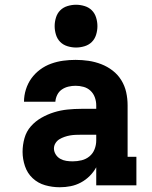

<svg xmlns="http://www.w3.org/2000/svg" viewBox="-20 -780 640 808"><path d="M232 8H231Q200 8 170 -0.5Q140 -9 117.5 -30Q95 -51 85 -81Q75 -111 75 -141Q75 -170 83 -198.5Q91 -227 110 -248.5Q129 -270 154.5 -284.5Q180 -299 207.5 -307.5Q235 -316 264 -319Q293 -322 322 -322H385V-337Q385 -354 379 -370.5Q373 -387 360.5 -398.5Q348 -410 331.5 -414.5Q315 -419 298 -419Q283 -419 268 -415.5Q253 -412 240.5 -403.5Q228 -395 221 -381Q214 -367 213 -352H81Q81 -378 89 -403.5Q97 -429 112 -450Q127 -471 148.5 -487Q170 -503 195 -512Q220 -521 246 -524.5Q272 -528 298 -528Q326 -528 353 -524Q380 -520 406 -510Q432 -500 454 -483Q476 -466 490.5 -442.5Q505 -419 511 -392Q517 -365 517 -337V-120H554V0H385V-76Q374 -56 357.5 -39.5Q341 -23 320.5 -12Q300 -1 277.5 3.5Q255 8 232 8ZM286 -101Q305 -101 323.5 -105.5Q342 -110 356.5 -122Q371 -134 378 -152Q385 -170 385 -189V-213H322Q310 -213 298 -212.5Q286 -212 274.5 -210Q263 -208 251.5 -204Q240 -200 230 -194Q220 -188 213.5 -177.5Q207 -167 207 -155Q207 -142 214.5 -130Q222 -118 234 -111.5Q246 -105 259 -103Q272 -101 286 -101ZM300 -580Q282 -580 264 -585.5Q246 -591 233.5 -603.5Q221 -616 215.5 -634Q210 -652 210 -670Q210 -688 215.5 -706Q221 -724 233.5 -736.5Q246 -749 264 -754.5Q282 -760 300 -760Q318 -760 336 -754.5Q354 -749 366.5 -736.5Q379 -724 384.5 -706Q390 -688 390 -670Q390 -652 384.5 -634Q379 -616 366.5 -603.5Q354 -591 336 -585.5Q318 -580 300 -580Z"/></svg>

Font: Iosevka Etoile Heavy
Style: Regular
Weight: 900
Designer: Belleve Invis
Foundry: Belleve Invis
Version: Version 22.1.2; ttfautohint (v1.8.4)